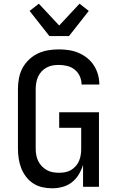

<svg xmlns="http://www.w3.org/2000/svg" viewBox="-20 -1010 640 1038"><path d="M262 8Q235 8 208.5 2Q182 -4 159.5 -18.5Q137 -33 120.5 -55Q104 -77 94.5 -101.5Q85 -126 81 -153Q77 -180 77 -206V-529Q77 -558 82.5 -587Q88 -616 101.5 -641.5Q115 -667 136.5 -687.5Q158 -708 184 -720.5Q210 -733 239 -738Q268 -743 298 -743Q325 -743 352 -739Q379 -735 404 -724.5Q429 -714 450.5 -697Q472 -680 487 -657Q502 -634 509.5 -607.5Q517 -581 517 -554V-553H421Q421 -576 411.5 -597.5Q402 -619 384 -633.5Q366 -648 343 -653.5Q320 -659 298 -659Q280 -659 263.5 -656Q247 -653 231.5 -644.5Q216 -636 204.5 -623.5Q193 -611 186 -595.5Q179 -580 176 -563Q173 -546 173 -529V-206Q173 -189 176 -172Q179 -155 186.5 -139.5Q194 -124 206 -111.5Q218 -99 233 -90.5Q248 -82 265 -79Q282 -76 299 -76Q316 -76 332.5 -79Q349 -82 363.5 -90.5Q378 -99 389.5 -112Q401 -125 407.5 -140.5Q414 -156 416.5 -172.5Q419 -189 419 -206V-319H300V-403H515V0H429V-119Q421 -92 406 -67Q391 -42 368.5 -24.5Q346 -7 318 0.5Q290 8 262 8ZM247 -815 140 -951 190 -990 300 -872 410 -990 460 -951 353 -815Z"/></svg>

Font: Iosevka Fixed Medium Extended
Style: Regular
Weight: 500
Width: 7
Monospace: yes
Designer: Belleve Invis
Foundry: Belleve Invis
Version: Version 24.1.1; ttfautohint (v1.8.4)